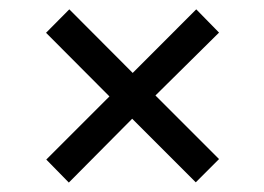

<svg xmlns="http://www.w3.org/2000/svg" viewBox="-20 -460 560 407"><path d="M125.9 -73 78.1 -121.8 212 -255.6 77.6 -390.5 126.9 -440.2 261.3 -305.4 396 -440.2 444.3 -390.9 309.5 -257.6 444.3 -122.8 395 -73.5 260.2 -208.3Z"/></svg>

Font: Archivo SemiBold Condensed
Style: Regular
Weight: 600
Width: 3
Version: Version 2.001